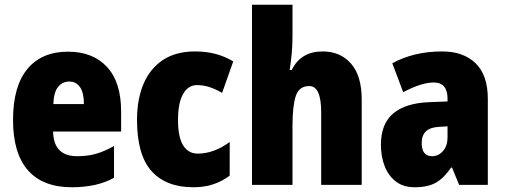

<svg xmlns="http://www.w3.org/2000/svg" viewBox="-20 -780 2132 810"><path d="M267 -562Q372 -562 431.5 -497.5Q491 -433 491 -310V-225H204Q206 -121 306 -121Q349 -121 384.5 -131Q420 -141 461 -164V-30Q390 10 283 10Q161 10 98 -61.5Q35 -133 35 -274Q35 -416 95.5 -489Q156 -562 267 -562ZM272 -436Q244 -436 225.5 -414Q207 -392 205 -341H334Q334 -389 317.5 -412.5Q301 -436 272 -436Z M796 10Q680 10 619 -58.5Q558 -127 558 -274Q558 -361 585.5 -426Q613 -491 667.5 -527Q722 -563 803 -563Q850 -563 889.5 -552.5Q929 -542 964 -521L917 -388Q890 -404 864 -412.5Q838 -421 811 -421Q774 -421 752.5 -383.5Q731 -346 731 -274Q731 -202 752.5 -167Q774 -132 814 -132Q883 -132 949 -181V-39Q917 -15 879.5 -2.5Q842 10 796 10Z M1214 -630Q1214 -588 1210.5 -551.5Q1207 -515 1202 -485H1211Q1249 -563 1341 -563Q1416 -563 1461 -511.5Q1506 -460 1506 -360V0H1335V-306Q1335 -417 1285 -417Q1242 -417 1228 -375.5Q1214 -334 1214 -250V0H1043V-760H1214Z M1846 -563Q1935 -563 1986.5 -513Q2038 -463 2038 -363V0H1917L1887 -73H1883Q1854 -30 1820 -10Q1786 10 1729 10Q1682 10 1650.5 -14Q1619 -38 1603 -78.5Q1587 -119 1587 -169Q1587 -258 1639 -301.5Q1691 -345 1790 -349L1868 -352V-364Q1868 -432 1810 -432Q1758 -432 1681 -391L1635 -513Q1678 -537 1731 -550Q1784 -563 1846 -563ZM1834 -245Q1759 -242 1759 -177Q1759 -121 1803 -121Q1830 -121 1849 -143Q1868 -165 1868 -200V-247Z"/></svg>

Font: Noto Sans Lao Condensed Black
Style: Regular
Weight: 900
Width: 3
Designer: Monotype Design Team
Foundry: Monotype Imaging Inc.
Version: Version 2.003; ttfautohint (v1.8.4.7-5d5b)